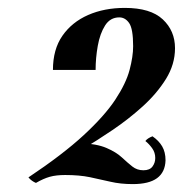

<svg xmlns="http://www.w3.org/2000/svg" viewBox="-20 -799 463 486"><path d="M52 -350Q139 -408 192 -457Q245 -506 272 -547Q299 -588 308 -622Q317 -656 317 -682Q317 -726 307 -740.5Q297 -755 282 -755Q259 -755 246 -734.5Q233 -714 227.5 -683Q222 -652 222 -622H114Q114 -674 138 -708.5Q162 -743 203 -761Q244 -779 296 -779Q361 -779 392 -750Q423 -721 423 -677Q423 -636 400 -599Q377 -562 341 -529.5Q305 -497 265 -470Q225 -443 190 -422ZM316 -333Q285 -333 259.5 -339Q234 -345 207.5 -350.5Q181 -356 145 -356Q122 -356 106 -351.5Q90 -347 71 -336Q66 -338 61 -341.5Q56 -345 52 -350L183 -437Q225 -435 249.5 -424.5Q274 -414 288.5 -400.5Q303 -387 315 -377.5Q327 -368 343 -368Q359 -368 366 -377.5Q373 -387 373 -399Q373 -413 365 -424Q357 -435 348 -442Q353 -449 366 -454Q382 -443 390.5 -428.5Q399 -414 399 -393Q398 -363 377.5 -348Q357 -333 316 -333Z"/></svg>

Font: Poltawski Nowy SemiBold
Style: Italic
Weight: 600
Italic angle: -12°
Version: Version 1.001;gftools[0.9.25]